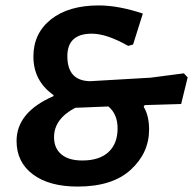

<svg xmlns="http://www.w3.org/2000/svg" viewBox="-20 -676 711 707"><path d="M344 -656Q416 -656 506 -626L470 -512L452 -507Q373 -552 318 -552Q228 -552 228 -469Q228 -379 311 -377L535 -390L657 -406L671 -391L647 -293L513 -289L509 -283Q529 -250 529 -199Q529 -113 461.5 -51Q394 11 266 11Q161 11 101 -34Q41 -79 41 -157Q41 -263 177 -322V-326Q103 -378 103 -468Q103 -553 167.5 -604.5Q232 -656 344 -656ZM379 -284 257 -279Q179 -238 179 -171Q179 -130 206 -107.5Q233 -85 283 -85Q346 -85 379.5 -116Q413 -147 413 -203Q413 -256 379 -284Z"/></svg>

Font: Alegreya Sans ExtraBold
Style: Italic
Weight: 800
Italic angle: -7°
Designer: Juan Pablo del Peral
Foundry: Huerta Tipografica
Version: Version 2.007